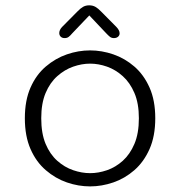

<svg xmlns="http://www.w3.org/2000/svg" viewBox="-20 -672 659 703"><path d="M310 10.5Q267 10.5 225 -4Q183 -18.5 147.8 -48.8Q112.5 -79 91.8 -126.2Q71 -173.5 71 -239Q71 -304.5 91.8 -351.5Q112.5 -398.5 147.8 -428.5Q183 -458.5 225 -473Q267 -487.5 310 -487.5Q352.5 -487.5 394.8 -473Q437 -458.5 471.8 -428.5Q506.5 -398.5 527.5 -351.5Q548.5 -304.5 548.5 -239Q548.5 -173.5 527.5 -126.2Q506.5 -79 471.8 -48.8Q437 -18.5 394.8 -4Q352.5 10.5 310 10.5ZM310 -38Q340.5 -38 371.8 -48.8Q403 -59.5 429.5 -83.2Q456 -107 472.2 -145.2Q488.5 -183.5 488.5 -239Q488.5 -293.5 472.2 -331.5Q456 -369.5 429.5 -393.2Q403 -417 371.8 -428Q340.5 -439 310 -439Q279.5 -439 248 -428Q216.5 -417 189.8 -393.2Q163 -369.5 147 -331.5Q131 -293.5 131 -239Q131 -183.5 147 -145.2Q163 -107 189.8 -83.2Q216.5 -59.5 248 -48.8Q279.5 -38 310 -38ZM406 -573.5Q418 -561 418 -550Q418 -542.5 412.2 -537.5Q406.5 -532.5 397 -532.5Q388.5 -532.5 382.5 -537.2Q376.5 -542 368.5 -550.5L307 -615.5L245 -550.5Q237 -541 231.2 -536.8Q225.5 -532.5 216.5 -532.5Q207.5 -532.5 202.2 -537.8Q197 -543 197 -551Q197 -562.5 207.5 -573.5L263.5 -630Q274.5 -641.5 284.2 -647Q294 -652.5 306.5 -652.5Q319.5 -652.5 329.2 -647Q339 -641.5 350 -630Z"/></svg>

Font: Sono ExtraLight Monospace Light
Style: Regular
Weight: 300
Version: Version 2.112